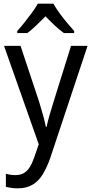

<svg xmlns="http://www.w3.org/2000/svg" viewBox="-20 -786 499 1046"><path d="M2 -536H92L193 -232Q200 -208 207 -184.5Q214 -161 220 -138.5Q226 -116 230 -95H234Q239 -121 249.5 -157.5Q260 -194 272 -232L367 -536H457L253 77Q235 128 212 165Q189 202 156 221Q123 240 77 240Q57 240 41 237.5Q25 235 12 232V161Q23 164 36.5 166Q50 168 64 168Q91 168 110 157Q129 146 142.5 124Q156 102 167 70L191 0ZM271 -766Q283 -744 302.5 -717Q322 -690 344 -663.5Q366 -637 384 -617V-606H328Q304 -623 278.5 -647Q253 -671 228 -697Q202 -671 177 -647Q152 -623 129 -606H74V-617Q93 -638 114 -664.5Q135 -691 154.5 -717.5Q174 -744 186 -766Z"/></svg>

Font: Noto Sans Arabic SemiCondensed
Style: Regular
Weight: 400
Width: 4
Designer: Monotype Design Team, Nadine Chahine, Nizar Qandah and Khaled Hosny
Foundry: Monotype Imaging Inc.
Version: Version 2.012